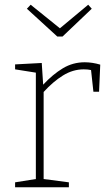

<svg xmlns="http://www.w3.org/2000/svg" viewBox="-20 -794 460 814"><path d="M44 0V-21L132 -35V-486L44 -500V-521L157 -527L163 -435Q204 -479 246.5 -504.5Q289 -530 339 -530Q371 -530 405 -520L400 -405H376L366 -497Q353 -500 335 -500Q289 -500 247 -474Q205 -448 165 -404V-35L272 -21V0ZM354 -774 369 -757 245 -639H223L94 -757L110 -774L234 -674Z"/></svg>

Font: Bitter ExtraLight
Style: Regular
Weight: 200
Designer: Sol Matas, and Bitter project Authors
Foundry: Sol Matas
Version: Version 2.001